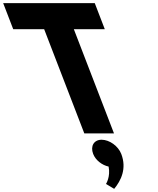

<svg xmlns="http://www.w3.org/2000/svg" viewBox="-275 -845 1001 1216"><path d="M368.4 40C418.4 40 473.8 80 493.1 130C528.9 223 491.2 299 448.2 351L396.3 320C396.3 320 425.9 275 412.9 210C371.4 201 330.5 170 315.1 130C295.8 80 320.4 40 368.4 40ZM-191.3 -660H4.7L259 0H447L192.7 -660H388.7L325.2 -825H-254.8Z"/></svg>

Font: Hussar
Style: BdOpOblFour
Weight: 700
Foundry: Cannot Into Space Fonts
Version: Version 2.00